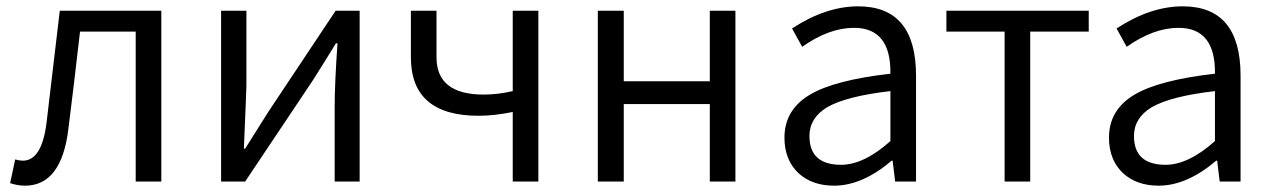

<svg xmlns="http://www.w3.org/2000/svg" viewBox="-20 -574 4024 607"><path d="M12 5 28 -70Q42 -66 52 -66Q112 -66 127 -185L169 -540H490V0H409V-474H233Q211 -283 196 -165Q174 13 59 13Q36 13 12 5Z M679 -540H759V-304Q759 -291 751 -104H755L828 -220L1041 -540H1117V0H1038V-236Q1038 -309 1047 -437H1042Q994 -359 969 -320L755 0H679Z M1601 -220Q1543 -208 1493 -208Q1279 -208 1279 -393V-540H1360V-393Q1360 -275 1509 -275Q1554 -275 1601 -286V-540H1682V0H1601Z M1870 -540H1952V-317H2224V-540H2305V0H2224V-245H1952V0H1870Z M2505 -26Q2460 -68 2460 -139Q2460 -227 2541 -275Q2619 -321 2795 -341Q2797 -486 2680 -486Q2601 -486 2516 -426L2484 -484Q2591 -554 2693 -554Q2876 -554 2876 -335V0H2810L2802 -66H2799Q2706 13 2617 13Q2548 13 2505 -26ZM2795 -128V-286Q2656 -270 2595 -235Q2539 -201 2539 -144Q2539 -53 2639 -53Q2711 -53 2795 -128Z M3156 -474H2972V-540H3422V-474H3237V0H3156Z M3531 -26Q3486 -68 3486 -139Q3486 -227 3567 -275Q3645 -321 3821 -341Q3823 -486 3706 -486Q3627 -486 3542 -426L3510 -484Q3617 -554 3719 -554Q3902 -554 3902 -335V0H3836L3828 -66H3825Q3732 13 3643 13Q3574 13 3531 -26ZM3821 -128V-286Q3682 -270 3621 -235Q3565 -201 3565 -144Q3565 -53 3665 -53Q3737 -53 3821 -128Z"/></svg>

Font: Source Han Sans CN Normal
Style: Regular
Weight: 350
Designer: Ryoko NISHIZUKA 西塚涼子 (kana, bopomofo & ideographs); Paul D. Hunt (Latin, Greek & Cyrillic); Sandoll Communications 산돌커뮤니
Foundry: Adobe
Version: Version 2.004;hotconv 1.0.118;makeotfexe 2.5.65603